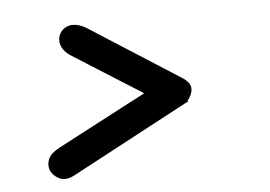

<svg xmlns="http://www.w3.org/2000/svg" viewBox="-36 -452 615 437"><g transform="rotate(-5 271.5 -233.0)"><path d="M391 -211 117 -65Q97 -55 82.5 -62.5Q68 -70 63 -83Q59 -96 64.5 -108.5Q70 -121 91 -132L350 -268ZM340 -208 131 -340Q115 -352 111.5 -366.5Q108 -381 117 -394Q127 -406 142 -407Q157 -408 174 -398L382 -265Q399 -254 400.5 -242Q402 -230 393 -217Q385 -205 370.5 -201Q356 -197 340 -208Z"/></g></svg>

Font: Edu QLD Beginner Medium
Style: Regular
Weight: 500
Designer: Tina and Corey Anderson
Foundry: Google for Education
Version: Version 1.003